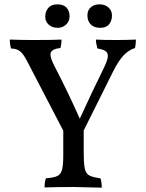

<svg xmlns="http://www.w3.org/2000/svg" viewBox="-20 -860 670 883"><path d="M605 -678Q605 -658 601 -639Q573 -631 549 -606Q525 -581 500 -531L365 -260V-163Q365 -108 370 -85Q375 -62 390 -53.5Q405 -45 442 -40Q448 -22 448 3L401 2Q345 0 321 0Q241 0 185 2Q185 -22 191 -40Q229 -43 244.5 -51Q260 -59 265.5 -80Q271 -101 271 -150V-259L105 -578Q89 -610 73.5 -623Q58 -636 31 -637Q25 -655 25 -678Q81 -676 129 -676Q232 -676 263 -678Q263 -657 258 -639Q212 -635 212 -609Q212 -592 230 -557Q290 -442 347 -314Q402 -435 455 -542Q476 -584 476 -603Q476 -618 464.5 -625.5Q453 -633 428 -637Q421 -662 421 -678Q445 -676 519 -676Q559 -676 605 -678ZM188 -783Q188 -807 202 -823.5Q216 -840 243 -840Q272 -840 286 -825Q300 -810 300 -785Q300 -762 284 -747Q268 -732 245 -732Q220 -732 204 -746.5Q188 -761 188 -783ZM382 -789Q382 -813 397.5 -826.5Q413 -840 438 -840Q463 -840 479 -825.5Q495 -811 495 -789Q495 -765 482 -748.5Q469 -732 441 -732Q413 -732 397.5 -747.5Q382 -763 382 -789Z"/></svg>

Font: Vollkorn SC
Style: Regular
Weight: 400
Designer: Friedrich Althausen
Foundry: Friedrich Althausen
Version: Version 4.015